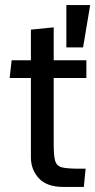

<svg xmlns="http://www.w3.org/2000/svg" viewBox="-20 -728 377 758"><path d="M102 -107V-420H18L26 -490H102V-611L192 -620V-490H321V-420H192V-162Q192 -111 198 -92Q204 -73 223.5 -67.5Q243 -62 295 -62H318L311 10H230Q165 10 133.5 -24Q102 -58 102 -107ZM242 -708H336L308 -541H242Z"/></svg>

Font: Cabin
Style: Regular
Weight: 400
Designer: Pablo Impallari
Foundry: Pablo Impallari. http://www.impallari.com Igino Marini. http://www.ikern.com
Version: Version 2.200